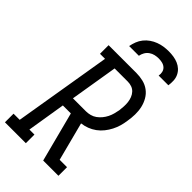

<svg xmlns="http://www.w3.org/2000/svg" viewBox="-315 -1029 1104 1104"><g transform="rotate(45 237.0 -477.5)"><path d="M-26 0V-70H24L123 -665H82V-735H308Q336 -735 363 -728.5Q390 -722 411.5 -706Q433 -690 446.5 -666.5Q460 -643 466 -616.5Q472 -590 471.5 -561Q471 -532 466 -504Q463 -481 456.5 -458.5Q450 -436 439 -414.5Q428 -393 412.5 -373.5Q397 -354 377 -339.5Q357 -325 334.5 -316.5Q312 -308 288 -305L349 -70H409V0H285L206 -304H141L103 -70H144V0ZM153 -374H259Q275 -374 292.5 -378.5Q310 -383 324.5 -393.5Q339 -404 350.5 -418Q362 -432 370 -448Q378 -464 382.5 -481Q387 -498 390 -514Q392 -531 393 -548.5Q394 -566 392 -582.5Q390 -599 384 -614.5Q378 -630 367 -642Q356 -654 340.5 -659.5Q325 -665 308 -665H201ZM169 -815Q173 -836 180.5 -855.5Q188 -875 201.5 -892Q215 -909 233 -921.5Q251 -934 271 -941.5Q291 -949 311 -952Q331 -955 352 -955Q372 -955 391.5 -952Q411 -949 428.5 -941.5Q446 -934 459.5 -921.5Q473 -909 481 -892Q489 -875 490 -855Q491 -835 488 -815H409Q412 -830 408.5 -844.5Q405 -859 394.5 -868.5Q384 -878 369.5 -881.5Q355 -885 340 -885Q325 -885 309.5 -881.5Q294 -878 280.5 -868.5Q267 -859 259 -845Q251 -831 248 -815Z"/></g></svg>

Font: Iosevka Slab Oblique
Style: Regular
Weight: 400
Italic angle: -9°
Monospace: yes
Designer: Belleve Invis
Foundry: Belleve Invis
Version: Version 11.1.1; ttfautohint (v1.8.3)